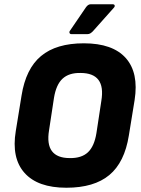

<svg xmlns="http://www.w3.org/2000/svg" viewBox="-20 -869 660 900"><path d="M291 11Q157 11 95 -58.5Q33 -128 54 -255L81 -421Q101 -547 172.5 -606.5Q244 -666 373 -666Q508 -666 569.5 -597Q631 -528 611 -400L584 -234Q564 -108 492.5 -48.5Q421 11 291 11ZM307 -128Q362 -127 392 -155Q422 -183 432 -245L455 -396Q466 -462 441.5 -494.5Q417 -527 357 -527Q303 -528 273 -500Q243 -472 233 -410L210 -259Q199 -193 223.5 -160.5Q248 -128 307 -128ZM315 -709Q308 -709 306 -714.5Q304 -720 308 -725L383 -835Q393 -849 405 -849H508Q516 -849 517.5 -843.5Q519 -838 513 -832L415 -722Q410 -717 404 -713Q398 -709 390 -709Z"/></svg>

Font: Sofia Sans Semi Condensed Black
Style: Italic
Weight: 900
Italic angle: -9°
Version: Version 4.100